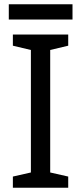

<svg xmlns="http://www.w3.org/2000/svg" viewBox="-20 -875 379 895"><path d="M298 0H40V-52L124 -71V-642L40 -662V-714H298V-662L214 -642V-71L298 -52ZM318 -855V-784H21V-855Z"/></svg>

Font: Noto Znamenny Musical Notation
Style: Regular
Weight: 400
Version: Version 1.003; ttfautohint (v1.8.4.7-5d5b)